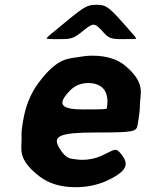

<svg xmlns="http://www.w3.org/2000/svg" viewBox="-20 -770 607 800"><path d="M488 -124C461 -159 460 -147 401 -120C378 -110 352 -104 323 -104C314 -104 305 -105 297 -106C276 -110 257 -104 228 -152C196 -203 227 -218 381 -218C534 -218 549 -221 553 -248L558 -278C561 -298 563 -316 563 -334C564 -381 588 -423 502 -496C470 -523 424 -538 365 -538C346 -538 328 -536 311 -533C265 -524 222 -534 140 -424C108 -381 86 -328 76 -265L73 -246C70 -228 69 -211 70 -195C71 -150 50 -107 146 -34C183 -6 232 10 295 10C344 10 387 0 423 -16C517 -59 514 -89 488 -124ZM426 -326V-320C425 -315 416 -314 327 -314C238 -314 214 -333 270 -391C289 -411 314 -424 347 -424C408 -424 435 -387 426 -326ZM486 -682C430 -744 419 -750 382 -750C345 -750 333 -744 259 -683C183 -621 176 -615 175 -611C174 -607 179 -607 229 -607C279 -607 288 -610 328 -643C368 -675 374 -675 404 -643C433 -610 440 -607 491 -607C542 -607 547 -607 547 -610C547 -613 542 -619 486 -682Z"/></svg>

Font: Asimov Print
Style: AIt
Weight: 500
Designer: Google
Version: Version 2.000980: 2014